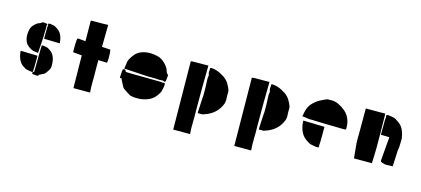

<svg xmlns="http://www.w3.org/2000/svg" viewBox="-64 -1144 4202 1916"><g transform="rotate(15 2037.0 -186.5)"><path d="M374 -446Q410 -425 426 -393Q442 -361 446 -322Q447 -318 447 -313.5Q447 -309 447 -304L285 -308Q285 -339 285 -369Q285 -399 286 -430Q286 -433 288 -441Q288 -446 287.5 -451Q287 -456 286 -463Q287 -463 289.5 -465Q292 -467 295 -467Q303 -468 310.5 -467Q318 -466 325 -464Q333 -463 339.5 -461.5Q346 -460 353 -458Q359 -456 361 -454Q368 -451 374 -446ZM270 -461Q275 -460 278 -457.5Q281 -455 279 -450Q273 -440 275 -430Q277 -420 276 -410Q274 -390 274.5 -369Q275 -348 274 -327Q272 -285 269 -242.5Q266 -200 263 -155Q254 -157 246.5 -158.5Q239 -160 231 -160Q208 -162 189 -172.5Q170 -183 153 -197Q138 -209 129.5 -226Q121 -243 116 -262Q111 -286 112 -309.5Q113 -333 118 -357Q125 -389 149 -411Q160 -423 173.5 -433Q187 -443 203 -447Q208 -449 213 -451.5Q218 -454 222 -459Q228 -466 236 -464Q244 -463 253 -462.5Q262 -462 270 -461ZM360 -219Q394 -199 409 -168Q424 -137 427 -100Q429 -84 428.5 -68Q428 -52 423 -36Q423 -31 421 -30Q413 -17 405 -4.5Q397 8 387 20Q384 24 379.5 26.5Q375 29 370 32Q358 38 346 44Q334 50 321 57Q322 58 323 59.5Q324 61 327 64Q323 65 320.5 66Q318 67 315 66Q305 66 295 65Q285 64 274 63Q269 63 265 62Q261 61 259 54Q258 43 270 39Q271 39 272 38.5Q273 38 275 37Q275 25 275 12.5Q275 0 276 -12Q277 -60 277 -108Q277 -156 278 -203Q278 -208 280 -214Q280 -219 279.5 -223.5Q279 -228 278 -235Q279 -235 281.5 -237Q284 -239 287 -239Q294 -240 301 -239Q308 -238 315 -236Q322 -235 328 -233.5Q334 -232 341 -230Q343 -230 345 -229Q347 -228 348 -227ZM262 14Q262 19 262.5 24Q263 29 264 37Q263 38 260.5 40Q258 42 254 43Q246 43 238 41.5Q230 40 222 39Q214 37 207 35.5Q200 34 192 33Q190 32 188 31Q186 30 184 29Q180 27 176.5 24.5Q173 22 169 20Q131 -2 114 -36.5Q97 -71 92 -112Q91 -117 91 -122Q91 -127 91 -132L265 -127Q265 -95 265 -62.5Q265 -30 264 2Q264 5 263 8Q262 11 262 14Z M864 -379Q886 -378 907.5 -377Q929 -376 951 -374Q955 -364 956.5 -339Q958 -314 957.5 -286Q957 -258 953 -239Q931 -240 908.5 -240.5Q886 -241 863 -242V-146Q865 -86 863.5 -26.5Q862 33 867 92H695L691 -245Q669 -247 646 -249Q623 -251 599 -253V-324Q600 -341 600.5 -359Q601 -377 604 -389Q607 -401 613 -398Q632 -397 651.5 -395Q671 -393 690 -391L688 -603Q694 -605 716 -605Q738 -605 767 -605Q796 -605 823.5 -605.5Q851 -606 867 -607L864 -382Z M1573 -267Q1572 -255 1571 -242.5Q1570 -230 1568 -218Q1567 -211 1564 -206.5Q1561 -202 1553 -206Q1539 -214 1524.5 -211.5Q1510 -209 1496 -210Q1467 -213 1437.5 -212.5Q1408 -212 1379 -213Q1319 -216 1258.5 -220Q1198 -224 1134 -228Q1136 -241 1138.5 -252.5Q1141 -264 1142 -274Q1143 -307 1158.5 -334Q1174 -361 1194 -385Q1211 -405 1234.5 -418Q1258 -431 1285 -437Q1320 -445 1353.5 -443.5Q1387 -442 1421 -434Q1444 -429 1463 -417.5Q1482 -406 1498 -391Q1515 -375 1529.5 -356Q1544 -337 1550 -313Q1552 -306 1555.5 -298.5Q1559 -291 1566 -286Q1570 -283 1572.5 -278.5Q1575 -274 1573 -267ZM1130 -131Q1129 -130 1126 -128Q1123 -126 1118 -123Q1117 -128 1116 -131.5Q1115 -135 1116 -139Q1117 -154 1118 -169Q1119 -184 1120 -200Q1121 -208 1122.5 -214Q1124 -220 1134 -221Q1144 -223 1148.5 -218Q1153 -213 1155 -205Q1156 -204 1156.5 -203Q1157 -202 1159 -199Q1176 -198 1194.5 -198Q1213 -198 1232 -197Q1303 -196 1373 -195.5Q1443 -195 1513 -194Q1517 -194 1521 -193Q1525 -192 1529 -192Q1535 -191 1542 -191.5Q1549 -192 1559 -193Q1560 -192 1563 -189Q1566 -186 1566 -181Q1566 -162 1561 -140Q1560 -130 1557 -120.5Q1554 -111 1552 -101Q1551 -97 1547 -91Q1544 -87 1541 -82.5Q1538 -78 1536 -73Q1506 -24 1460.5 -2Q1415 20 1361 25Q1337 26 1313.5 25Q1290 24 1267 18Q1261 18 1258 15Q1239 4 1220 -8.5Q1201 -21 1183 -34Q1178 -38 1174 -45Q1170 -52 1167 -58Q1157 -76 1148.5 -94Q1140 -112 1130 -131Z M1764 234 1757 -470Q1763 -472 1785 -472.5Q1807 -473 1836.5 -473Q1866 -473 1893.5 -473Q1921 -473 1938 -474L1935 -246V-8Q1937 53 1935 114Q1933 175 1938 234ZM2197 -271Q2197 -253 2196.5 -234.5Q2196 -216 2198 -198Q2200 -168 2190 -143.5Q2180 -119 2165 -96Q2140 -59 2105 -34Q2070 -9 2026 5Q2021 6 2016 9Q2011 12 2006 12H1958Q1958 3 1957.5 -3.5Q1957 -10 1958 -16Q1959 -36 1960 -56Q1961 -76 1962 -95Q1962 -114 1964 -132.5Q1966 -151 1967 -170V-237Q1967 -255 1966 -273Q1965 -291 1964 -309Q1963 -326 1963 -343.5Q1963 -361 1967 -377Q1968 -380 1967 -383Q1966 -386 1964 -390Q1963 -395 1962 -398.5Q1961 -402 1960 -406Q1959 -416 1961 -426Q1963 -436 1961 -446Q1958 -456 1973 -458Q1987 -458 2000 -455.5Q2013 -453 2026 -449Q2049 -442 2070 -431Q2091 -420 2111 -407Q2144 -385 2163.5 -353.5Q2183 -322 2196 -285Q2197 -282 2197 -278.5Q2197 -275 2197 -271Z M2395 234 2388 -470Q2394 -472 2416 -472.5Q2438 -473 2467.5 -473Q2497 -473 2524.5 -473Q2552 -473 2569 -474L2566 -246V-8Q2568 53 2566 114Q2564 175 2569 234ZM2828 -271Q2828 -253 2827.5 -234.5Q2827 -216 2829 -198Q2831 -168 2821 -143.5Q2811 -119 2796 -96Q2771 -59 2736 -34Q2701 -9 2657 5Q2652 6 2647 9Q2642 12 2637 12H2589Q2589 3 2588.5 -3.5Q2588 -10 2589 -16Q2590 -36 2591 -56Q2592 -76 2593 -95Q2593 -114 2595 -132.5Q2597 -151 2598 -170V-237Q2598 -255 2597 -273Q2596 -291 2595 -309Q2594 -326 2594 -343.5Q2594 -361 2598 -377Q2599 -380 2598 -383Q2597 -386 2595 -390Q2594 -395 2593 -398.5Q2592 -402 2591 -406Q2590 -416 2592 -426Q2594 -436 2592 -446Q2589 -456 2604 -458Q2618 -458 2631 -455.5Q2644 -453 2657 -449Q2680 -442 2701 -431Q2722 -420 2742 -407Q2775 -385 2794.5 -353.5Q2814 -322 2827 -285Q2828 -282 2828 -278.5Q2828 -275 2828 -271Z M3074 -218H3046Q3029 -221 3011.5 -223.5Q2994 -226 2974 -228Q2978 -243 2980.5 -257.5Q2983 -272 2986 -285Q2998 -332 3026.5 -364Q3055 -396 3095 -420Q3113 -430 3131 -438.5Q3149 -447 3168 -455Q3171 -457 3179 -457Q3184 -457 3189.5 -456.5Q3195 -456 3200 -457Q3247 -460 3285.5 -442Q3324 -424 3358 -396Q3406 -357 3423 -292Q3427 -278 3428.5 -262Q3430 -246 3430 -231Q3431 -217 3427 -213.5Q3423 -210 3409 -210Q3357 -211 3306 -212Q3255 -213 3203 -214Q3173 -215 3142.5 -216Q3112 -217 3082 -218Q3081 -219 3079 -218.5Q3077 -218 3074 -218ZM3094 4Q3045 -25 3023 -68.5Q3001 -112 2996 -164Q2995 -170 2995 -176.5Q2995 -183 2995 -189L3215 -183Q3215 -142 3215 -100.5Q3215 -59 3214 -18Q3214 -14 3213 -10.5Q3212 -7 3212 -3Q3212 3 3212.5 9.5Q3213 16 3214 26Q3213 27 3209.5 29.5Q3206 32 3202 32Q3192 33 3181.5 31.5Q3171 30 3161 28Q3151 26 3141.5 24Q3132 22 3123 20Q3117 19 3112 15Q3108 12 3103.5 9Q3099 6 3094 4Z M3566 -194V-467H3766Q3768 -457 3768 -447Q3768 -437 3768 -428Q3771 -277 3771 -124Q3771 -83 3769.5 -40.5Q3768 2 3766 45H3581Q3577 7 3573.5 -32Q3570 -71 3566 -108Q3565 -143 3565 -168.5Q3565 -194 3566 -194ZM3989 -275H3990V-247Q3989 -225 3989 -204.5Q3989 -184 3985 -163Q3981 -140 3981 -116Q3981 -92 3979 -68Q3978 -47 3977 -24.5Q3976 -2 3974 22Q3946 21 3920 23Q3894 25 3868 15Q3855 11 3850.5 6Q3846 1 3847 -11Q3852 -70 3857 -130Q3862 -190 3867 -250L3779 -253Q3780 -292 3780 -331.5Q3780 -371 3780 -411Q3781 -415 3782 -418.5Q3783 -422 3783 -426Q3783 -431 3782.5 -437.5Q3782 -444 3781 -454Q3782 -454 3785 -457Q3788 -460 3792 -460Q3803 -460 3812.5 -459Q3822 -458 3832 -456Q3841 -455 3850 -452.5Q3859 -450 3868 -448Q3872 -447 3878 -443Q3887 -439 3895 -432Q3941 -406 3962 -365Q3983 -324 3989 -275Z"/></g></svg>

Font: Palette Mosaic
Style: Regular
Weight: 400
Designer: Shibuyafont
Version: Version 1.001